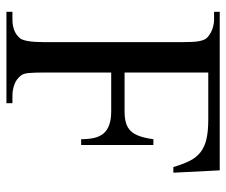

<svg xmlns="http://www.w3.org/2000/svg" viewBox="-73 -629 702 596"><g transform="rotate(90 278.0 -331.0)"><path d="M498.5 -518.1Q489.7 -548.3 479.2 -569.1Q468.8 -589.8 452.4 -602.5Q436 -615.2 411.9 -620.8Q387.7 -626.5 351.6 -626.5H205.1V-366.7H325.2Q346.7 -366.7 361.6 -371.1Q376.5 -375.5 386.5 -385.7Q396.5 -396 402.6 -413.3Q408.7 -430.7 412.1 -456.1H430.2V-231.9H412.1Q412.1 -255.4 408 -272.9Q403.8 -290.5 393.8 -302Q383.8 -313.5 366.9 -319.3Q350.1 -325.2 325.2 -325.2H205.1V-117.7Q205.1 -85.4 206.8 -68.1Q208.5 -50.8 215.8 -43.5Q225.6 -30.8 242.4 -24.7Q259.3 -18.6 276.4 -18.6H300.3V0H16.6V-18.6H40.5Q79.6 -18.6 99.1 -42.5Q110.8 -58.1 110.8 -117.7V-545.4Q110.8 -563.5 110.1 -576.4Q109.4 -589.4 107.7 -598.4Q106 -607.4 103.3 -613.3Q100.6 -619.1 97.2 -622.6Q86.9 -632.8 71.5 -638.7Q56.2 -644.5 40.5 -644.5H16.6V-662.1H508.8L516.1 -518.1Z"/></g></svg>

Font: Goda
Style: Regular
Weight: 400
Version: 1.0.5